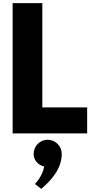

<svg xmlns="http://www.w3.org/2000/svg" viewBox="-20 -845 605 1216"><path d="M248 -825H60V0H532V-165H248ZM281 40C331 40 371 80 371 130C371 223 304 299 241 351L201 320C201 320 248 275 260 210C222 201 193 170 193 130C193 80 233 40 281 40Z"/></svg>

Font: Hussar Techniczny
Style: Bold 
Weight: 700
Foundry: Cannot Into Space Fonts
Version: Version 0.77